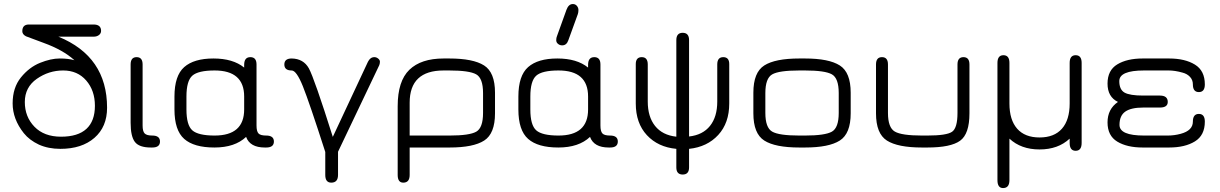

<svg xmlns="http://www.w3.org/2000/svg" viewBox="-20 -746 6170 971"><path d="M111.3 -562.5Q92.8 -572.3 92.8 -587.9Q92.8 -622.1 126 -622.1Q127 -622.1 127.9 -622.1H453.1Q491.2 -622.1 491.2 -589.8Q491.2 -577.1 480.5 -568.8Q469.7 -560.5 453.1 -560.5H275.4Q521.5 -460 521.5 -201.2Q521.5 -104.5 457.5 -48.8Q393.6 6.8 285.2 6.8Q224.6 6.8 176.8 -14.6Q128.9 -37.1 100.6 -72.3Q43.9 -143.6 43.9 -223.1Q43.9 -302.7 85.9 -354.5Q127.9 -406.2 182.6 -428.2Q237.3 -450.2 281.7 -450.2Q326.2 -450.2 356.4 -441.4Q299.8 -493.2 200.2 -529.3ZM105.5 -230Q105.5 -155.3 154.3 -105Q203.1 -54.7 288.6 -54.7Q374 -54.7 417 -94.2Q460 -133.8 460 -210.9Q460 -288.1 416 -338.9Q372.1 -389.6 299.3 -389.6Q226.6 -389.6 166 -347.2Q105.5 -304.7 105.5 -230Z M750 0H743.2Q683.6 0 662.1 -28.3Q640.6 -56.6 640.6 -125V-419.9Q640.6 -457 670.9 -457Q701.2 -457 701.2 -419.9V-111.3Q701.2 -82 711.4 -71.3Q721.7 -60.5 750 -60.5Q789.1 -60.5 789.1 -30.3Q789.1 0 750 0Z M1326.2 0H1319.3Q1244.1 0 1224.6 -53.7Q1168 0 1064.5 0Q960.9 0 911.6 -43.5Q862.3 -86.9 862.3 -192.4V-257.8Q862.3 -363.3 911.6 -406.7Q960.9 -450.2 1059.6 -450.2Q1158.2 -450.2 1214.8 -404.3V-418Q1214.8 -457 1246.1 -457Q1277.3 -457 1277.3 -419.9V-111.3Q1277.3 -82 1287.1 -71.3Q1296.9 -60.5 1326.2 -60.5Q1365.2 -60.5 1365.2 -30.3Q1365.2 0 1326.2 0ZM1065.4 -389.6Q982.4 -389.6 952.6 -363.3Q922.9 -336.9 922.9 -257.8V-192.4Q922.9 -113.3 952.6 -86.9Q982.4 -60.5 1065.4 -60.5Q1214.8 -60.5 1214.8 -192.4V-257.8Q1214.8 -389.6 1065.4 -389.6Z M1455.1 -389.6Q1418 -389.6 1418 -419.9Q1418 -450.2 1455.1 -450.2Q1514.6 -449.2 1542 -400.4Q1569.3 -350.6 1663.1 -53.7L1840.8 -433.6Q1852.5 -457 1873 -457Q1883.8 -457 1892.6 -449.7Q1901.4 -442.4 1901.4 -434.1Q1901.4 -425.8 1898.4 -417L1689.5 21.5V138.7Q1689.5 177.7 1655.3 177.7Q1625 177.7 1625 138.7V22.5Q1543.9 -229.5 1511.7 -309.6Q1479.5 -389.6 1455.1 -389.6Z M2422.9 -275.4Q2422.9 -350.6 2388.2 -370.1Q2353.5 -389.6 2252 -389.6H2223.6Q2051.8 -389.6 2051.8 -226.6V-60.5H2253.9Q2354.5 -60.5 2388.7 -80.1Q2422.9 -99.6 2422.9 -174.8ZM2223.6 -450.2H2252Q2373 -450.2 2428.2 -415Q2483.4 -379.9 2483.4 -277.3V-172.9Q2483.4 -70.3 2428.7 -35.2Q2374 0 2253.9 0H2051.8V138.7Q2051.8 177.7 2019.5 177.7Q1991.2 177.7 1991.2 138.7V-209Q1991.2 -335.9 2050.3 -393.1Q2109.4 -450.2 2223.6 -450.2Z M2877 -725.6Q2889.6 -725.6 2897.5 -716.3Q2905.3 -707 2905.3 -695.3Q2905.3 -683.6 2902.3 -674.8L2854.5 -543Q2845.7 -516.6 2823.2 -516.6Q2810.5 -516.6 2801.8 -524.4Q2793 -531.2 2793 -543Q2793 -554.7 2796.9 -563.5L2844.7 -696.3Q2855.5 -725.6 2877 -725.6ZM3065.4 0H3058.6Q2983.4 0 2963.9 -53.7Q2907.2 0 2803.7 0Q2700.2 0 2650.9 -43.5Q2601.6 -86.9 2601.6 -192.4V-257.8Q2601.6 -363.3 2650.9 -406.7Q2700.2 -450.2 2798.8 -450.2Q2897.5 -450.2 2954.1 -404.3V-418Q2954.1 -457 2985.4 -457Q3016.6 -457 3016.6 -419.9V-111.3Q3016.6 -82 3026.4 -71.3Q3036.1 -60.5 3065.4 -60.5Q3104.5 -60.5 3104.5 -30.3Q3104.5 0 3065.4 0ZM2804.7 -389.6Q2721.7 -389.6 2691.9 -363.3Q2662.1 -336.9 2662.1 -257.8V-192.4Q2662.1 -113.3 2691.9 -86.9Q2721.7 -60.5 2804.7 -60.5Q2954.1 -60.5 2954.1 -192.4V-257.8Q2954.1 -389.6 2804.7 -389.6Z M3607.4 -419.9Q3607.4 -457 3637.7 -457Q3668 -457 3668 -421.9V-222.7Q3668 -124 3612.3 -63.5Q3556.6 -2.9 3464.8 6.8V100.6Q3464.8 136.7 3432.6 136.7Q3400.4 136.7 3400.4 100.6V6.8Q3307.6 -2 3251.5 -62.5Q3195.3 -123 3195.3 -222.7V-421.9Q3195.3 -457 3225.6 -457Q3255.9 -457 3255.9 -419.9V-232.4Q3255.9 -155.3 3293 -108.9Q3330.1 -62.5 3400.4 -54.7V-543Q3400.4 -580.1 3432.6 -580.1Q3464.8 -580.1 3464.8 -543V-55.7Q3534.2 -63.5 3570.8 -109.4Q3607.4 -155.3 3607.4 -232.4Z M4050.8 0H4022.5Q3900.4 0 3845.2 -35.2Q3790 -70.3 3790 -172.9V-277.3Q3790 -379.9 3845.2 -415Q3900.4 -450.2 4022.5 -450.2H4050.8Q4171.9 -450.2 4227.1 -415Q4282.2 -379.9 4282.2 -277.3V-172.9Q4282.2 -70.3 4227.1 -35.2Q4171.9 0 4050.8 0ZM4022.5 -60.5H4050.8Q4152.3 -60.5 4187 -80.1Q4221.7 -99.6 4221.7 -174.8V-275.4Q4221.7 -350.6 4187 -370.1Q4152.3 -389.6 4050.8 -389.6H4022.5Q3918.9 -389.6 3884.8 -369.6Q3850.6 -349.6 3850.6 -275.4V-174.8Q3850.6 -100.6 3884.8 -80.6Q3918.9 -60.5 4022.5 -60.5Z M4669.9 0H4642.6Q4520.5 0 4465.3 -35.2Q4410.2 -70.3 4410.2 -172.9V-419.9Q4410.2 -457 4440.4 -457Q4470.7 -457 4470.7 -419.9V-174.8Q4470.7 -100.6 4505.4 -80.6Q4540 -60.5 4642.6 -60.5H4669.9Q4767.6 -60.5 4794.9 -79.6Q4822.3 -98.6 4822.3 -174.8V-419.9Q4822.3 -457 4852.5 -457Q4882.8 -457 4882.8 -419.9V-172.9Q4882.8 -68.4 4835.4 -34.2Q4788.1 0 4669.9 0Z M5389.6 -427.7Q5389.6 -466.8 5419.9 -466.8Q5450.2 -466.8 5450.2 -427.7V-23.4Q5450.2 16.6 5419.9 16.6Q5389.6 16.6 5389.6 -23.4V-44.9Q5331.1 9.8 5237.3 9.8Q5143.6 9.8 5085 -44.9V165Q5085 205.1 5052.7 205.1Q5024.4 205.1 5024.4 165V-427.7Q5024.4 -466.8 5054.7 -466.8Q5085 -466.8 5085 -427.7V-222.7Q5085 -139.6 5124 -95.2Q5163.1 -50.8 5237.3 -50.8Q5311.5 -50.8 5350.6 -95.2Q5389.6 -139.6 5389.6 -222.7Z M5845.7 -202.1H5761.7Q5700.2 -202.1 5670.9 -181.6Q5641.6 -161.1 5641.6 -114.3Q5641.6 -60.5 5765.6 -60.5H5885.7Q5918.9 -60.5 5951.2 -69.3Q6012.7 -85.9 6012.7 -130.9Q6012.7 -169.9 6043 -169.9Q6073.2 -169.9 6073.2 -130.9Q6073.2 -61.5 6022.9 -30.8Q5972.7 0 5892.6 0H5758.8Q5679.7 0 5630.4 -29.8Q5581.1 -59.6 5581.1 -127Q5581.1 -194.3 5633.8 -230.5Q5581.1 -255.9 5581.1 -323.2Q5581.1 -390.6 5630.4 -420.4Q5679.7 -450.2 5758.8 -450.2H5892.6Q5972.7 -450.2 6022.9 -419.4Q6073.2 -388.7 6073.2 -319.3Q6073.2 -280.3 6043 -280.3Q6012.7 -280.3 6012.7 -319.3Q6012.7 -341.8 5998 -357.4Q5983.4 -373 5960 -378.9Q5921.9 -389.6 5890.6 -389.6Q5887.7 -389.6 5885.7 -389.6H5765.6Q5640.6 -389.6 5640.6 -335.9Q5640.6 -293 5667 -277.8Q5693.4 -262.7 5761.7 -262.7H5845.7Q5885.7 -262.7 5885.7 -230.5Q5885.7 -202.1 5845.7 -202.1Z"/></svg>

Font: Jura
Style: Medium
Weight: 500
Version: Version 2.6.1